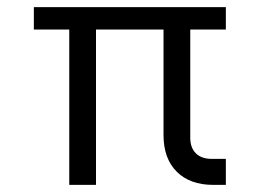

<svg xmlns="http://www.w3.org/2000/svg" viewBox="-20 -520 735 540"><path d="M174.8 0V-437H75.2V-500H615.2V-437H515.1V-132.8Q515.1 -104.5 530.8 -88.9Q546.4 -73.2 575.2 -73.2H615.2V0H580.1Q514.2 0 477.1 -37.1Q439.9 -74.2 439.9 -140.1V-437H250V0Z"/></svg>

Font: Uncut Sans
Style: Regular
Weight: 400
Designer: Kasper Nordkvist
Foundry: UNCUT.wtf
Version: Version 1.304;Glyphs 3.2 (3246)